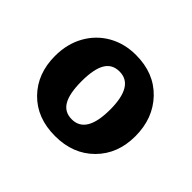

<svg xmlns="http://www.w3.org/2000/svg" viewBox="-93 -868 576 576"><g transform="rotate(45 195.0 -580.0)"><path d="M364 -578Q364 -503 316.5 -455.5Q269 -408 193 -408Q116 -408 69.5 -455.5Q23 -503 23 -578Q23 -629 45 -668.5Q67 -708 105.5 -730Q144 -752 193 -752Q270 -752 317 -703Q364 -654 364 -578ZM133 -581Q133 -529 147.5 -504Q162 -479 193 -479Q254 -479 254 -581Q254 -682 193 -682Q162 -682 147.5 -657Q133 -632 133 -581Z"/></g></svg>

Font: Morrison
Style: Bold
Weight: 700
Designer: Pablo Impallari, Rodrigo Fuenzalida (Modified by Dan O. Williams)
Version: Version 0.03;June 6, 2019;FontCreator 11.5.0.2425 64-bit; tt